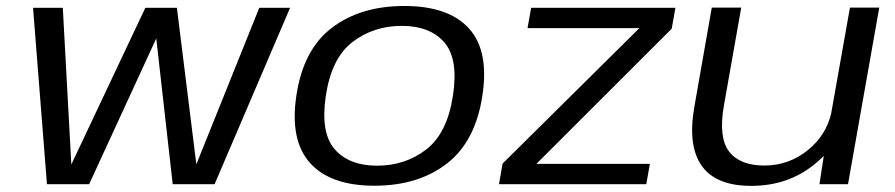

<svg xmlns="http://www.w3.org/2000/svg" viewBox="-20 -616 2992 642"><path d="M137 0 90.5 -590H190L218.5 -66L466 -590H571.5L636.5 -66.5L847 -590H950L697.5 0H557.5L502.5 -487.5L278 0Z M1232 5Q1085 5 1016.8 -71Q948.5 -147 971 -296.5Q994 -450.5 1089.8 -523.2Q1185.5 -596 1332 -596Q1479.5 -596 1547.8 -521.2Q1616 -446.5 1593 -296.5Q1570 -143 1474.2 -69Q1378.5 5 1232 5ZM1241 -62Q1335 -62 1405.2 -116.2Q1475.5 -170.5 1494.5 -296Q1513.5 -419.5 1465.5 -474.5Q1417.5 -529.5 1323.5 -529.5Q1229.5 -529.5 1159 -475.8Q1088.5 -422 1069.5 -296Q1051 -172.5 1099 -117.2Q1147 -62 1241 -62Z M1648.5 0 1660.5 -69 2118 -522H1744L1756 -590H2238.5L2226 -520L1773.5 -68H2153L2141 0Z M2720 0 2734.5 -94.5Q2720 -80 2702 -65.5Q2614 5.5 2492 5.5Q2374 5.5 2326.5 -61.5Q2279 -128.5 2301.5 -257.5L2360 -590.5H2458.5L2400.5 -262.5Q2382 -156 2418 -109.2Q2454 -62.5 2536 -62.5Q2618.5 -62.5 2683 -115.5Q2741.5 -163.5 2759 -235.5L2822 -590.5H2920L2815.5 0Z"/></svg>

Font: Anybody ExtraExpanded Regular
Style: Italic
Weight: 400
Width: 8
Italic angle: -10°
Designer: Tyler Finck
Foundry: Etcetera Type Company
Version: Version 1.010; ttfautohint (v1.8.3) -l 8 -r 50 -G 200 -x 14 